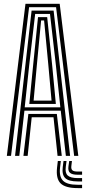

<svg xmlns="http://www.w3.org/2000/svg" viewBox="-20 -820 452 1010"><path d="M16 0 114 -800H294L392 0H370L275 -782.2H133L38 0ZM103.2 0 129.2 -220.5H279L305 0H282.8L261.5 -203H146.8L125.5 0ZM59.2 0 146.2 -764.2H262L348.8 0H326.5L299.5 -238H108.5L81.5 0ZM110 -255.5H297.5L273.8 -478.8L243 -746.8H165L133.8 -478.8ZM134.2 -273.2 154.5 -478.8 180 -730H228.2L254.2 -478.8L273.8 -273.2ZM156.8 -290.8H251.2L234.2 -478.8L212 -712.2H196.2L174 -478.8ZM300 26.8 296 61Q290.2 109.5 311.8 130.8Q333.2 152 389 152H411.8V169.5H389Q323.8 169.5 298.6 144.4Q273.5 119.2 280.2 61L284.2 26.8ZM358.5 26.8 355.2 54.2Q353.5 69.5 361.1 76Q368.8 82.5 389 82.5H411.8V99.2H389Q359.2 99.2 347.9 88.9Q336.5 78.5 340.2 54.2L344.2 26.8ZM330 26.8 326 57.8Q321.5 89.5 336.1 103.1Q350.8 116.8 389 116.8H411.8V134.5H389Q341.2 134.5 323 116.6Q304.8 98.8 310.2 57.8L314.2 26.8Z"/></svg>

Font: Big Shoulders Inline Display Thin
Style: Bold
Weight: 700
Version: Version 2.002